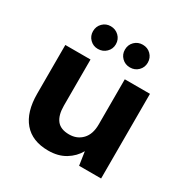

<svg xmlns="http://www.w3.org/2000/svg" viewBox="-164 -842 958 990"><g transform="rotate(30 314.5 -346.5)"><path d="M255 12Q160 12 110 -46.5Q60 -105 60 -214V-504H210V-229Q210 -173 233 -143.5Q256 -114 307 -114Q354 -114 384 -145.5Q414 -177 414 -235V-504H564V0H433L421 -80Q398 -39 356 -13.5Q314 12 255 12ZM215 -570Q187 -570 167.5 -589.5Q148 -609 148 -637Q148 -666 167.5 -685.5Q187 -705 215 -705Q244 -705 264 -685.5Q284 -666 284 -637Q284 -609 264 -589.5Q244 -570 215 -570ZM406 -570Q377 -570 357.5 -589.5Q338 -609 338 -637Q338 -666 357.5 -685.5Q377 -705 406 -705Q435 -705 454.5 -685.5Q474 -666 474 -637Q474 -609 454.5 -589.5Q435 -570 406 -570Z"/></g></svg>

Font: DM Sans Black
Style: Regular
Weight: 900
Designer: Colophon Foundry, Jonny Pinhorn
Foundry: Colophon Foundry
Version: Version 4.004; ttfautohint (v1.8.4.7-5d5b)